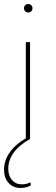

<svg xmlns="http://www.w3.org/2000/svg" viewBox="-21 -689 276 952"><path d="M134 -633Q128 -627 119 -627Q110 -627 104 -633Q98 -639 98 -648Q98 -657 104 -663Q110 -669 119 -669Q128 -669 134 -663Q140 -657 140 -648Q140 -639 134 -633ZM80 243Q44 243 21.5 218Q-1 193 -1 152Q-1 107 27.5 66.5Q56 26 107 -3V-480H128V0Q20 61 20 148Q20 182 38.5 203.5Q57 225 87 225Q110 225 130 215L132 230Q111 243 80 243Z"/></svg>

Font: Cantarell Thin
Style: Regular
Weight: 100
Designer: Dave Crossland, Nikolaus Waxweiler, Florian Fecher, Jacques Le Bailly, Eben Sorkin, Alexei Vanyashin, Alexios Zavras, Em
Version: Version 0.303